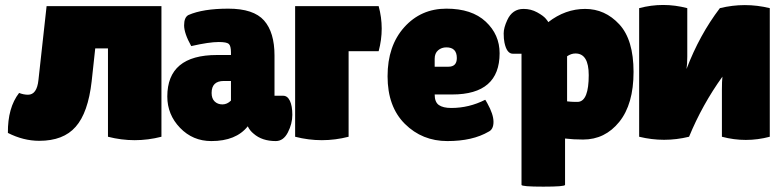

<svg xmlns="http://www.w3.org/2000/svg" viewBox="-20 -544 3052 754"><path d="M614 -7Q509 20 404 -7V-354H354L340 -225Q326 -101 277 -46Q229 9 134 9Q72 9 11 -22Q10 -121 55 -179Q73 -172 90 -172Q125 -172 131 -230L163 -520H614Z M731 -363Q703 -413 703 -444.5Q703 -476 720 -485Q777 -510 876.5 -510Q976 -510 1017 -463.5Q1058 -417 1058 -326V-168H1092Q1109 -168 1118.5 -148Q1128 -128 1128 -93Q1128 -58 1110.5 -24Q1093 10 1063 10Q1009 10 976 -19Q961 -31 953 -48Q907 10 810 10Q737 10 687 -42Q637 -94 637 -165Q637 -328 832 -328H887V-338Q887 -364 878.5 -371.5Q870 -379 839 -379Q801 -379 731 -363ZM811 -179Q811 -157 823 -145.5Q835 -134 853.5 -134Q872 -134 887 -149V-226H859Q811 -226 811 -179Z M1467 -520Q1491 -432 1467 -343H1349V-7Q1244 20 1139 -7V-520Z M1899 -27Q1836 10 1737 10Q1638 10 1570 -57.5Q1502 -125 1502 -244.5Q1502 -364 1567.5 -437Q1633 -510 1733 -510Q1833 -510 1887.5 -459Q1942 -408 1942 -335Q1942 -173 1756 -173H1687Q1687 -143 1703.5 -131.5Q1720 -120 1752 -120Q1822 -120 1885 -152Q1886 -153 1894 -138Q1918 -95 1918 -65.5Q1918 -36 1899 -27ZM1774 -316Q1774 -358 1733 -358Q1714 -358 1700.5 -346.5Q1687 -335 1687 -313V-282H1741Q1774 -282 1774 -316Z M2199 182Q2199 189 2113.5 189Q2028 189 2028 182V-333H1994Q1970 -333 1961 -377Q1958 -391 1958 -413Q1958 -435 1972 -465Q1992 -509 2036 -509Q2065 -509 2089.5 -495.5Q2114 -482 2123.5 -470.5Q2133 -459 2133 -457Q2200 -509 2278 -509Q2356 -509 2412 -448.5Q2468 -388 2468 -261.5Q2468 -135 2412 -65.5Q2356 4 2270 4Q2231 4 2199 0ZM2240 -334Q2223 -334 2207 -323V-146Q2224 -144 2234.5 -144Q2245 -144 2251 -144Q2292 -148 2292 -249Q2292 -334 2240 -334Z M3003 -7Q2909 18 2815 -7V-193Q2815 -224 2817 -243Q2738 -133 2686 -7Q2588 17 2490 -7V-512Q2584 -537 2679 -512V-322Q2679 -292 2676 -273Q2727 -407 2807 -512Q2905 -536 3003 -512Z"/></svg>

Font: Lilita One Rus
Style: Regular
Weight: 400
Designer: Juan Montoreano
Foundry: Juan Montoreano
Version: Version 1.002